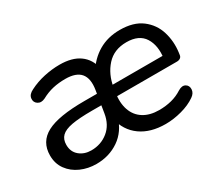

<svg xmlns="http://www.w3.org/2000/svg" viewBox="-95 -708 1064 929"><g transform="rotate(-30 436.5 -243.0)"><path d="M42 -138.4Q42 -214.6 107.4 -249.3Q172.9 -284 317 -284H397.3L388.8 -225.1H327.3Q254.6 -225.1 213.4 -217.5Q172.2 -209.9 154.1 -192.1Q136 -174.4 136 -143.5Q136 -104.8 162.7 -82.4Q189.4 -60.1 228.5 -60.1Q282.5 -60.1 322.5 -92.4Q362.5 -124.7 372 -183.9L391.3 -303.7Q400.8 -363.1 376.1 -393Q351.3 -422.9 290.7 -422.9Q253.4 -422.9 221.1 -415.5Q188.8 -408.1 157.1 -390.8Q133.5 -379.3 116.2 -390.7Q99 -402.1 101.7 -423.4Q104.3 -444.6 131.5 -457.4Q169.3 -476.9 213.6 -486.6Q258 -496.4 301.5 -496.4Q370.8 -496.4 412 -466.8Q453.3 -437.3 465.2 -380.9H433.9Q466.8 -435.5 518.5 -466Q570.3 -496.4 637.4 -496.4Q713.5 -496.4 759.5 -461.6Q805.4 -426.7 822 -372.2Q838.7 -317.7 830.7 -258.2L829 -246.5Q828 -236.3 820.3 -230.7Q812.5 -225.1 801 -225.1H447.7L456.2 -284H770.6L752.8 -267.8Q762.9 -338.7 734.3 -383.8Q705.6 -428.9 635.7 -428.9Q565.9 -428.9 524.9 -383.2Q483.8 -337.4 473.3 -270.9L469.1 -244.7Q460.3 -190.1 474.5 -149.5Q488.6 -108.8 523.6 -86.8Q558.6 -64.8 610.4 -64.8Q646.9 -64.8 679.5 -73.1Q712.1 -81.4 740.1 -99.6Q763.5 -113.9 780 -104.6Q796.4 -95.3 795.5 -74.2Q794.5 -53.1 773.4 -38.7Q740.4 -15.6 694.2 -3.2Q648 9.3 604.3 9.3Q519.8 9.3 465.3 -29.7Q410.8 -68.7 394.8 -139.6H420.5Q398.5 -66 343.6 -28.4Q288.6 9.3 216.8 9.3Q170.8 9.3 130.7 -8.4Q90.6 -26.1 66.3 -59.4Q42 -92.6 42 -138.4Z"/></g></svg>

Font: SN Pro Thin
Style: Italic
Weight: 200
Italic angle: -9°
Designer: Tobias Whetton
Foundry: Supernotes
Version: Version 1.003;Glyphs 3.3 (3324)